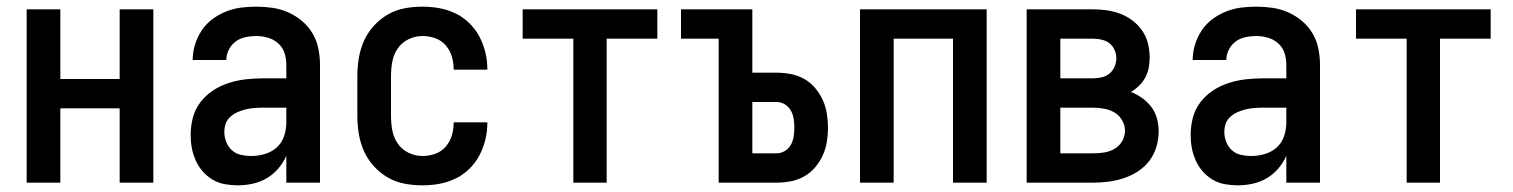

<svg xmlns="http://www.w3.org/2000/svg" viewBox="-20 -548 4540 576"><path d="M60 0V-520H161V-311H339V-520H440V0H339V-223H161V0Z M693 8Q674 8 654.5 4.5Q635 1 618 -9Q601 -19 588 -34Q575 -49 567 -67Q559 -85 555.5 -104Q552 -123 552 -143Q552 -169 558.5 -194.5Q565 -220 581 -241Q597 -262 619 -276.5Q641 -291 666 -299Q691 -307 717 -310Q743 -313 769 -313H839V-354Q839 -372 833.5 -389Q828 -406 814.5 -418Q801 -430 783.5 -435Q766 -440 749 -440Q732 -440 716 -436.5Q700 -433 687 -423.5Q674 -414 666.5 -399Q659 -384 659 -368Q659 -368 659 -368Q659 -368 659 -368H558Q558 -368 558 -368Q558 -368 558 -368Q558 -391 565 -414Q572 -437 585 -456.5Q598 -476 616.5 -490Q635 -504 657 -513Q679 -522 702 -525Q725 -528 749 -528Q773 -528 797.5 -524.5Q822 -521 844.5 -511Q867 -501 886 -485Q905 -469 917.5 -448Q930 -427 935 -402.5Q940 -378 940 -354V0H839V-81Q830 -60 815 -42.5Q800 -25 780.5 -13.5Q761 -2 738.5 3Q716 8 693 8ZM733 -80Q754 -80 774.5 -86Q795 -92 810 -105.5Q825 -119 832 -139Q839 -159 839 -180V-225H769Q756 -225 743 -224Q730 -223 717.5 -220Q705 -217 693.5 -212Q682 -207 672 -198.5Q662 -190 657.5 -178Q653 -166 653 -153Q653 -137 658.5 -122.5Q664 -108 675.5 -97.5Q687 -87 702.5 -83.5Q718 -80 733 -80Z M1247 8Q1220 8 1193.5 3Q1167 -2 1143.5 -15.5Q1120 -29 1101.5 -49.5Q1083 -70 1072 -94.5Q1061 -119 1056.5 -146Q1052 -173 1052 -200V-320Q1052 -347 1056.5 -374Q1061 -401 1072 -425.5Q1083 -450 1101.5 -470.5Q1120 -491 1143.5 -504.5Q1167 -518 1193.5 -523Q1220 -528 1247 -528Q1273 -528 1298 -523.5Q1323 -519 1346 -508Q1369 -497 1387.5 -479Q1406 -461 1418 -438.5Q1430 -416 1436 -391Q1442 -366 1442 -341Q1442 -341 1442 -340.5Q1442 -340 1442 -339H1341Q1341 -339 1341 -339.5Q1341 -340 1341 -340Q1341 -360 1335.5 -378.5Q1330 -397 1317 -412Q1304 -427 1285.5 -433.5Q1267 -440 1247 -440Q1226 -440 1206 -430.5Q1186 -421 1173.5 -403Q1161 -385 1157 -363.5Q1153 -342 1153 -320V-200Q1153 -178 1157 -156.5Q1161 -135 1173.5 -117Q1186 -99 1206 -89.5Q1226 -80 1247 -80Q1267 -80 1285.5 -86.5Q1304 -93 1317 -108Q1330 -123 1335.5 -141.5Q1341 -160 1341 -180Q1341 -180 1341 -180.5Q1341 -181 1341 -181H1442Q1442 -180 1442 -179.5Q1442 -179 1442 -179Q1442 -154 1436 -129Q1430 -104 1418 -81.5Q1406 -59 1387.5 -41Q1369 -23 1346 -12Q1323 -1 1298 3.5Q1273 8 1247 8Z M1700 0V-432H1548V-520H1952V-432H1800V0Z M2136 0V-432H2023V-520H2237V-330H2309Q2331 -330 2352 -326Q2373 -322 2392 -311.5Q2411 -301 2425 -284.5Q2439 -268 2448 -248.5Q2457 -229 2460.5 -207.5Q2464 -186 2464 -165Q2464 -144 2460.5 -122.5Q2457 -101 2448 -81.5Q2439 -62 2425 -45.5Q2411 -29 2392 -18.5Q2373 -8 2352 -4Q2331 0 2309 0ZM2237 -88H2309Q2323 -88 2334.5 -95Q2346 -102 2352.5 -113.5Q2359 -125 2361 -138.5Q2363 -152 2363 -165Q2363 -178 2361 -191.5Q2359 -205 2352.5 -216.5Q2346 -228 2334.5 -235Q2323 -242 2309 -242H2237Z M2560 0V-520H2940V0H2839V-432H2661V0Z M3060 0V-520H3259Q3280 -520 3301 -517Q3322 -514 3341.5 -506.5Q3361 -499 3378 -486Q3395 -473 3407 -455.5Q3419 -438 3424 -417Q3429 -396 3429 -375Q3429 -359 3426 -344Q3423 -329 3415.5 -315Q3408 -301 3397 -290.5Q3386 -280 3373 -272Q3391 -265 3407 -253.5Q3423 -242 3434.5 -226.5Q3446 -211 3451 -192Q3456 -173 3456 -154Q3456 -130 3449 -107Q3442 -84 3428 -65.5Q3414 -47 3394 -34Q3374 -21 3351.5 -13.5Q3329 -6 3305.5 -3Q3282 0 3259 0ZM3259 -313Q3272 -313 3285 -316Q3298 -319 3308 -327Q3318 -335 3323.5 -347.5Q3329 -360 3329 -373Q3329 -386 3323.5 -398.5Q3318 -411 3308 -418.5Q3298 -426 3285 -429Q3272 -432 3259 -432H3161V-313ZM3259 -88Q3275 -88 3292 -90.5Q3309 -93 3323.5 -101.5Q3338 -110 3346.5 -124.5Q3355 -139 3355 -156Q3355 -172 3346.5 -187Q3338 -202 3323.5 -210.5Q3309 -219 3292 -222Q3275 -225 3259 -225H3161V-88Z M3693 8Q3674 8 3654.5 4.5Q3635 1 3618 -9Q3601 -19 3588 -34Q3575 -49 3567 -67Q3559 -85 3555.5 -104Q3552 -123 3552 -143Q3552 -169 3558.5 -194.5Q3565 -220 3581 -241Q3597 -262 3619 -276.5Q3641 -291 3666 -299Q3691 -307 3717 -310Q3743 -313 3769 -313H3839V-354Q3839 -372 3833.5 -389Q3828 -406 3814.5 -418Q3801 -430 3783.5 -435Q3766 -440 3749 -440Q3732 -440 3716 -436.5Q3700 -433 3687 -423.5Q3674 -414 3666.5 -399Q3659 -384 3659 -368Q3659 -368 3659 -368Q3659 -368 3659 -368H3558Q3558 -368 3558 -368Q3558 -368 3558 -368Q3558 -391 3565 -414Q3572 -437 3585 -456.5Q3598 -476 3616.5 -490Q3635 -504 3657 -513Q3679 -522 3702 -525Q3725 -528 3749 -528Q3773 -528 3797.5 -524.5Q3822 -521 3844.5 -511Q3867 -501 3886 -485Q3905 -469 3917.5 -448Q3930 -427 3935 -402.5Q3940 -378 3940 -354V0H3839V-81Q3830 -60 3815 -42.5Q3800 -25 3780.5 -13.5Q3761 -2 3738.5 3Q3716 8 3693 8ZM3733 -80Q3754 -80 3774.5 -86Q3795 -92 3810 -105.5Q3825 -119 3832 -139Q3839 -159 3839 -180V-225H3769Q3756 -225 3743 -224Q3730 -223 3717.5 -220Q3705 -217 3693.5 -212Q3682 -207 3672 -198.5Q3662 -190 3657.5 -178Q3653 -166 3653 -153Q3653 -137 3658.5 -122.5Q3664 -108 3675.5 -97.5Q3687 -87 3702.5 -83.5Q3718 -80 3733 -80Z M4200 0V-432H4048V-520H4452V-432H4300V0Z"/></svg>

Font: Zed Mono Semibold
Style: Regular
Weight: 600
Monospace: yes
Designer: Belleve Invis
Foundry: Belleve Invis
Version: Version 1.0.0; ttfautohint (v1.8.4)